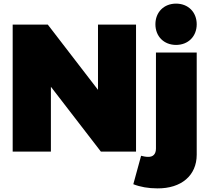

<svg xmlns="http://www.w3.org/2000/svg" viewBox="-20 -837 1161 1060"><path d="M952 -589C1019 -589 1066 -636 1066 -703C1066 -770 1019 -817 952 -817C885 -817 838 -770 838 -703C838 -636 885 -589 952 -589ZM731 0V-701H521V-341L244 -701H50V0H261V-358L537 0ZM841 -17C841 14 825 30 797 29C784 29 771 26 759 23L716 180C754 195 799 203 849 203C981 204 1066 132 1066 17V-547H841Z"/></svg>

Font: Montserrat-Arabic Black
Style: Regular
Weight: 900
Designer: Mohamed Gaber
Foundry: Kief Type Foundry
Version: Version 5.008;PS 005.008;hotconv 1.0.88;makeotf.lib2.5.64775